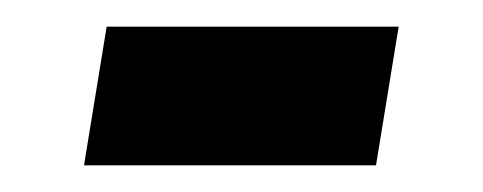

<svg xmlns="http://www.w3.org/2000/svg" viewBox="-20 -566 362 144"><path d="M43 -442 60 -546H279L262 -442Z"/></svg>

Font: Frank Ruhl Libre
Style: Regular
Weight: 400
Designer: Yanek Iontef
Foundry: Fontef
Version: Version 6.004